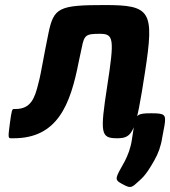

<svg xmlns="http://www.w3.org/2000/svg" viewBox="-20 -548 674 761"><path d="M396 -528C213 -528 193 -518 172 -416C151 -313 150 -299 141 -256C138 -241 135 -228 132 -217C118 -159 102 -116 42 -116H35C28 -116 26 -111 19 -58C12 -5 12 0 23 0H34C208 0 259 -133 292 -303L304 -359C314 -409 320 -414 376 -414C431 -414 434 -395 405 -207C376 -19 379 0 444 0C508 0 518 -24 555 -264C592 -504 578 -528 396 -528ZM462 180C493 197 499 198 519 180C540 160 554 155 592 87C607 61 618 31 623 -3L632 -51C639 -95 633 -99 579 -99C525 -99 518 -94 511 -48L503 4C498 39 487 67 474 92C438 157 431 163 462 180Z"/></svg>

Font: Asimov Print
Style: AIt
Weight: 500
Designer: Google
Version: Version 2.000980: 2014